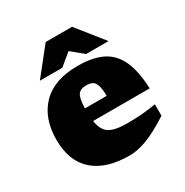

<svg xmlns="http://www.w3.org/2000/svg" viewBox="-171 -870 983 1022"><g transform="rotate(-30 320.5 -358.5)"><path d="M332.5 -537Q423.5 -537 482 -508.5Q540.5 -480 570.8 -415.2Q601 -350.5 605.5 -241.5H257.5Q266.5 -182 301 -161Q335.5 -140 407.5 -140Q461 -140 503.5 -143.5Q546 -147 587 -154.5V-84Q500 -28 441.8 -6.5Q383.5 15 336.5 15Q192 15 115.2 -53Q38.5 -121 38.5 -252Q38.5 -384 113.2 -460.5Q188 -537 332.5 -537ZM319 -424.5Q285 -424.5 270 -404Q255 -383.5 253.5 -321.5H387.5Q386.5 -366 379 -388Q371.5 -410 356.8 -417.2Q342 -424.5 319 -424.5ZM119.5 -569 249.5 -732H411.5L541.5 -569H403.5L330.5 -629.5L257.5 -569Z"/></g></svg>

Font: Newsreader Caption ExtraBold
Style: Regular
Weight: 800
Designer: Hugues Gentile
Foundry: Production Type
Version: Version 1.001